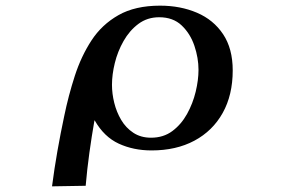

<svg xmlns="http://www.w3.org/2000/svg" viewBox="-20 -528 1040 679"><path d="M682 -281Q682 -323 667.5 -366Q653 -409 622.5 -438Q592 -467 543 -467Q501 -467 469.5 -443.5Q438 -420 417 -383Q396 -346 386 -305Q376 -264 376 -228Q376 -197 384 -164.5Q392 -132 408.5 -104Q425 -76 451.5 -58.5Q478 -41 514 -41Q558 -41 589.5 -64.5Q621 -88 641.5 -125Q662 -162 672 -203.5Q682 -245 682 -281ZM803 -279Q803 -192 767.5 -128.5Q732 -65 667.5 -30.5Q603 4 516 4Q452 4 400 -20Q348 -44 315 -102H314Q304 -45 296 13Q288 71 283 129L164 131Q172 69 183 6.5Q194 -56 207 -117Q222 -190 244.5 -259.5Q267 -329 303.5 -385Q340 -441 399 -474.5Q458 -508 546 -508Q618 -508 676.5 -483Q735 -458 769 -407Q803 -356 803 -279Z"/></svg>

Font: Kaisei Tokumin
Style: Bold
Weight: 700
Designer: Font-Kai, 金井和夫
Foundry: KAZUO KANAI
Version: Version 5.003